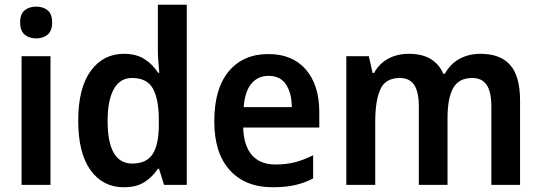

<svg xmlns="http://www.w3.org/2000/svg" viewBox="-20 -780 2283 810"><path d="M133 -752Q162 -752 181 -736.5Q200 -721 200 -685Q200 -650 181 -634Q162 -618 133 -618Q103 -618 84 -634Q65 -650 65 -685Q65 -721 84 -736.5Q103 -752 133 -752ZM193 -543V0H71V-543Z M502 10Q414 10 362 -62Q310 -134 310 -271Q310 -408 362.5 -480.5Q415 -553 503 -553Q554 -553 589 -531Q624 -509 647 -473H652Q650 -493 648 -520Q646 -547 646 -567V-760H768V0H672L651 -68H646Q623 -33 589 -11.5Q555 10 502 10ZM538 -90Q598 -90 624 -130Q650 -170 650 -253V-274Q650 -362 625 -406.5Q600 -451 537 -451Q486 -451 460 -404Q434 -357 434 -270Q434 -90 538 -90Z M1112 -552Q1214 -552 1270.5 -486.5Q1327 -421 1327 -307V-242H1006Q1008 -166 1042.5 -126Q1077 -86 1143 -86Q1187 -86 1224 -95.5Q1261 -105 1301 -125V-27Q1264 -8 1224 1Q1184 10 1130 10Q1015 10 949.5 -62Q884 -134 884 -268Q884 -406 945 -479Q1006 -552 1112 -552ZM1113 -460Q1068 -460 1040.5 -427Q1013 -394 1008 -328H1211Q1211 -386 1187 -423Q1163 -460 1113 -460Z M2007 -553Q2091 -553 2132.5 -505.5Q2174 -458 2174 -356V0H2053V-329Q2053 -393 2033 -422Q2013 -451 1973 -451Q1915 -451 1891.5 -408Q1868 -365 1868 -282V0H1747V-330Q1747 -392 1727.5 -421.5Q1708 -451 1667 -451Q1606 -451 1584.5 -403Q1563 -355 1563 -266V0H1441V-543H1536L1552 -472H1558Q1579 -511 1617 -532Q1655 -553 1705 -553Q1761 -553 1797 -531Q1833 -509 1850 -469H1857Q1880 -511 1919 -532Q1958 -553 2007 -553Z"/></svg>

Font: Noto Sans Lao SemiCondensed SemiBold
Style: Regular
Weight: 600
Width: 4
Designer: Monotype Design Team
Foundry: Monotype Imaging Inc.
Version: Version 2.003; ttfautohint (v1.8.4.7-5d5b)